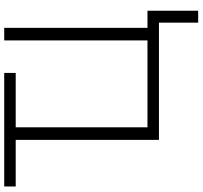

<svg xmlns="http://www.w3.org/2000/svg" viewBox="-44 -710 935 886"><g transform="rotate(-90 423.0 -266.5)"><path d="M762 181V0H221V-661H6V-714H530V-661H279V-53H680V-714H738V-53H817V181Z"/></g></svg>

Font: RS Noto Sans Light
Style: Regular
Weight: 300
Designer: Monotype Design Team
Foundry: Monotype Imaging Inc.
Version: Version 3.10